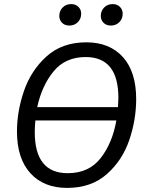

<svg xmlns="http://www.w3.org/2000/svg" viewBox="-20 -907 727 939"><path d="M646 -422Q646 -321 612 -221.5Q578 -122 502 -55Q426 12 308 12Q194 12 128.5 -60Q63 -132 63 -264Q63 -363 97.5 -463Q132 -563 208 -631.5Q284 -700 402 -700Q516 -700 581 -628Q646 -556 646 -422ZM162 -383H557Q559 -415 559 -428Q559 -628 399 -628Q300 -628 242.5 -558.5Q185 -489 162 -383ZM549 -318H153Q150 -288 150 -261Q150 -60 311 -60Q415 -60 472.5 -134Q530 -208 549 -318ZM270 -829Q270 -854 286.5 -870.5Q303 -887 328 -887Q350 -887 363.5 -873.5Q377 -860 377 -840Q377 -815 360.5 -798.5Q344 -782 319 -782Q297 -782 283.5 -795.5Q270 -809 270 -829ZM473 -829Q473 -854 489.5 -870.5Q506 -887 531 -887Q553 -887 566.5 -873.5Q580 -860 580 -840Q580 -815 563.5 -798.5Q547 -782 522 -782Q500 -782 486.5 -795.5Q473 -809 473 -829Z"/></svg>

Font: Fira Sans Book
Style: Italic
Weight: 350
Italic angle: -8°
Designer: bBox Type GmbH & Carrois Corporate GbR & Edenspiekermann AG
Foundry: bBox Type GmbH & Carrois Corporate GbR & Edenspiekermann AG
Version: Version 4.301